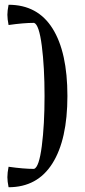

<svg xmlns="http://www.w3.org/2000/svg" viewBox="-20 -667 356 806"><path d="M11 77Q11 58 16 33Q79 42 123 42Q144 35 155.5 -54Q167 -143 167 -264Q167 -385 155.5 -474.5Q144 -564 123 -571Q79 -571 16 -562Q11 -587 11 -605Q11 -622 16 -647Q138 -647 200.5 -547.5Q263 -448 263 -264Q263 -81 200 19Q137 119 16 119Q11 94 11 77Z"/></svg>

Font: Mirza
Style: Regular
Weight: 400
Designer: Arabic design by Kourosh Beigpour, Latin design by Eduardo Tunni, engineering by Lasse Fister
Version: Version 1.0010g